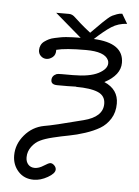

<svg xmlns="http://www.w3.org/2000/svg" viewBox="-55 -604 635 874"><g transform="rotate(5 262.5 -167.0)"><path d="M34 124Q34 73 69.5 31Q105 -11 158 -21Q197 -27 335 -63Q422 -85 422 -145Q422 -182 388 -196.5Q354 -211 288 -211V-212Q275 -211 249 -211H202Q173 -211 173 -232Q173 -252 194 -261Q199 -263 217 -263H268Q345 -263 384.5 -283.5Q424 -304 424 -331Q424 -339 421 -345Q404 -382 318 -382Q224 -382 183 -371Q184 -348 170 -337Q156 -326 142 -326Q127 -326 116 -336.5Q105 -347 105 -363Q105 -375 110 -385.5Q115 -396 124.5 -403Q134 -410 145 -415.5Q156 -421 171 -424Q186 -427 198 -429.5Q210 -432 226.5 -433Q243 -434 252 -434.5Q261 -435 274 -435Q287 -435 289 -435L168 -539H227Q235 -539 242 -535.5Q249 -532 255.5 -525.5Q262 -519 283 -500.5Q304 -482 330 -462Q338 -470 356.5 -488.5Q375 -507 381.5 -513.5Q388 -520 401.5 -532Q415 -544 423.5 -548Q432 -552 444 -556.5Q456 -561 468 -561L494 -517Q454 -515 423 -495Q392 -475 349 -435Q486 -429 486 -338Q486 -282 414 -244Q479 -216 479 -151Q479 -111 460.5 -81.5Q442 -52 414 -35.5Q386 -19 348 -6.5Q310 6 275 12.5Q240 19 203 28Q166 37 146 47Q124 57 107.5 79Q91 101 91 128Q91 148 102 160.5Q113 173 132 173Q151 173 172.5 159Q194 145 202 145Q211 145 219.5 153.5Q228 162 228 172Q228 190 195.5 208.5Q163 227 132 227Q88 227 61 197Q34 167 34 124Z"/></g></svg>

Font: CMU Typewriter Text
Style: LightOblique
Weight: 200
Italic angle: -9.46001°
Version: Version 0.7.0